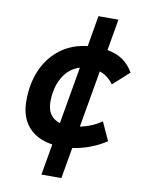

<svg xmlns="http://www.w3.org/2000/svg" viewBox="-93 -755 772 990"><g transform="rotate(10 293.0 -259.5)"><path d="M193.4 168.9 221.7 6.3Q139.2 -5.9 95 -57.1Q50.8 -108.4 50.8 -191.9Q50.8 -285.6 83 -357.2Q115.2 -428.7 174.3 -472.4Q233.4 -516.1 313.5 -524.9L341.3 -686.5H445.8L417.5 -522.5Q465.3 -514.2 498.5 -491.2Q531.7 -468.3 554.7 -428.7L470.2 -352.1Q439.5 -393.6 397.5 -407.2L345.7 -108.9Q408.2 -121.6 458 -156.7L502 -60.1Q464.8 -35.2 419.7 -17.8Q374.5 -0.5 326.2 6.3L297.9 168.9ZM241.2 -108.9 293 -408.2Q238.3 -392.1 206.3 -339.1Q174.3 -286.1 173.8 -208.5Q174.3 -129.9 241.2 -108.9Z"/></g></svg>

Font: Cascadia Code NF SemiBold
Style: Italic
Weight: 600
Italic angle: -10°
Monospace: yes
Designer: Aaron Bell
Foundry: Saja Typeworks
Version: Version 2404.023; ttfautohint (v1.8.4)